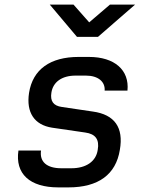

<svg xmlns="http://www.w3.org/2000/svg" viewBox="-20 -805 640 833"><path d="M314 -645H405L566 -785H457L367 -708L299 -785H196ZM233 8H277C407 8 483 -48 500 -155C517 -252 477 -308 383 -321L248 -341C212 -346 197 -366 203 -403C210 -449 248 -477 308 -477H353C406 -477 437 -450 434 -412H533C542 -501 477 -558 366 -558H321C198 -558 122 -504 106 -402C93 -317 129 -263 206 -251L350 -230C394 -224 412 -200 404 -155C397 -105 354 -75 290 -75H246C183 -75 151 -103 158 -152H60C45 -51 109 8 233 8Z"/></svg>

Font: JetBrains Mono Medium
Style: Italic
Weight: 436
Italic angle: -9°
Monospace: yes
Designer: Philipp Nurullin, Konstantin Bulenkov
Foundry: JetBrains
Version: Version 2.305